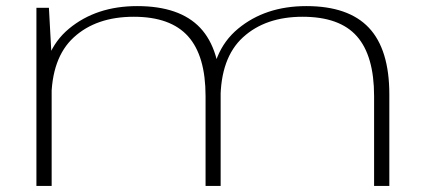

<svg xmlns="http://www.w3.org/2000/svg" viewBox="-20 -610 1406 630"><path d="M99.5 0H149.5V-420L140.5 -584.5H99.5ZM654.5 0H704V-300Q704 -447.5 636.8 -518.8Q569.5 -590 430 -590Q296 -590 206.5 -516Q117 -442 117 -296.5L148.5 -282Q148.5 -420 222.2 -487.5Q296 -555 419 -555Q539.5 -555 597 -491Q654.5 -427 654.5 -294.5ZM1207.5 0H1257.5V-300Q1257.5 -447.5 1190.5 -518.8Q1123.5 -590 985 -590Q850.5 -590 760.8 -515.5Q671 -441 671 -296.5L703.5 -282Q703.5 -420 777.2 -487.5Q851 -555 973 -555Q1094.5 -555 1151 -491Q1207.5 -427 1207.5 -294.5Z"/></svg>

Font: Anybody ExtraExpanded ExtraLight
Style: Regular
Weight: 250
Width: 8
Version: Version 1.113;gftools[0.9.25]